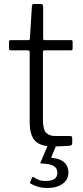

<svg xmlns="http://www.w3.org/2000/svg" viewBox="-20 -730 415 957"><path d="M202 -479Q194 -479 194 -471V-135Q194 -84 210 -68Q226 -52 257 -52H330Q335 -52 337.5 -49.5Q340 -47 340 -42V-15Q340 -7 330 -4Q321 -3 303.5 -2Q286 -1 269 -0.5Q252 0 243 0Q181 0 154.5 -28.5Q128 -57 128 -121V-470Q128 -479 119 -479H34Q25 -479 25 -487V-522Q25 -530 33 -530H122Q128 -530 129 -538L139 -698Q139 -710 148 -710H184Q195 -710 195 -697V-538Q195 -530 202 -530H334Q342 -530 342 -522V-487Q342 -479 333 -479ZM321 130Q321 156 306.5 173Q292 190 268.5 198.5Q245 207 215 207Q192 207 172 201.5Q152 196 134 186Q129 183 130 178L140 155Q143 150 148 153Q159 161 172.5 166.5Q186 172 208 172Q238 172 252 161.5Q266 151 266 131Q266 108 247 97Q228 86 187 85Q182 85 181 83.5Q180 82 182 80L218 -5H260L236 53Q235 57 240 57Q271 60 289 71Q307 82 314 98Q321 114 321 130Z"/></svg>

Font: Libre Franklin Thin Light
Style: Regular
Weight: 300
Version: Version 3.000